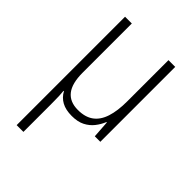

<svg xmlns="http://www.w3.org/2000/svg" viewBox="-225 -628 962 962"><g transform="rotate(45 256.0 -147.0)"><path d="M433.6 -530.8V0H394.5L388.2 -91.8H385.3Q374.5 -64.9 356.2 -41.7Q337.9 -18.6 310.1 -4.4Q282.2 9.8 240.7 9.8Q197.8 9.8 169.4 -5.6Q141.1 -21 125.5 -50.3H122.6Q124.5 -34.2 125 -17.6Q125.5 -1 125.7 15.6Q126 32.2 126 49.3V237.3H78.1V-530.8H126V-182.1Q126 -106.4 154.8 -69.8Q183.6 -33.2 241.2 -33.2Q292.5 -33.2 324.2 -56.4Q356 -79.6 370.8 -125.5Q385.7 -171.4 385.7 -238.8V-530.8Z"/></g></svg>

Font: Open Sans SemiCondensed Light
Style: Regular
Weight: 300
Width: 4
Designer: Monotype Design Team
Foundry: Monotype Imaging Inc.
Version: Version 3.000